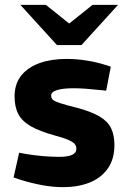

<svg xmlns="http://www.w3.org/2000/svg" viewBox="-20 -764 529 792"><path d="M241 8Q199 8 155 0Q111 -8 66 -22L36 -32L59 -134L86 -129Q123 -123 157.5 -120Q192 -117 224 -117Q259 -117 277 -125Q295 -133 295 -150Q295 -161 289 -169Q283 -177 265 -185.5Q247 -194 210 -204Q144 -222 107.5 -243Q71 -264 55.5 -293.5Q40 -323 40 -368Q41 -420 68.5 -453.5Q96 -487 144 -504Q192 -521 254 -521Q294 -521 336 -514.5Q378 -508 419 -495L437 -489L418 -390L399 -392Q362 -396 333.5 -398Q305 -400 284 -400Q240 -400 215.5 -392.5Q191 -385 191 -370Q191 -359 198 -352.5Q205 -346 228 -338.5Q251 -331 299 -319Q358 -303 391.5 -283Q425 -263 438.5 -234.5Q452 -206 452 -166Q452 -107 424 -68Q396 -29 348.5 -10.5Q301 8 241 8ZM215 -578 243 -649 362 -744H467L316 -578ZM215 -578 64 -744H169L288 -649L316 -578Z"/></svg>

Font: REM SemiBold
Style: Regular
Weight: 600
Designer: Octavio Pardo
Foundry: Ashler Design
Version: Version 1.005;gftools[0.9.28]